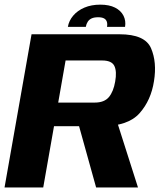

<svg xmlns="http://www.w3.org/2000/svg" viewBox="-31 -826 714 846"><path d="M-11 0H159.5L207 -270H417.5Q533 -270 583.8 -327Q634.5 -384 647.5 -468.5Q661 -552 634.5 -613.5Q608 -675 495.5 -675H108ZM392.5 0H577L474.5 -321.5L305 -314.5ZM225.5 -374 258 -559.5H419Q461.5 -559.5 473 -535.2Q484.5 -511 476.5 -466.5Q469 -422.5 448.8 -398.2Q428.5 -374 386.5 -374ZM411 -805.5Q371.5 -805.5 341 -792.5Q310.5 -779.5 291.5 -757Q272.5 -734.5 268 -707.5H347Q349.5 -721 355.8 -730.5Q362 -740 373 -745Q384 -750 401.5 -750Q417.5 -750 426.8 -745.2Q436 -740.5 439.5 -731Q443 -721.5 440.5 -707.5H520Q524.5 -734.5 513 -757Q501.5 -779.5 475.8 -792.5Q450 -805.5 411 -805.5Z"/></svg>

Font: Anybody Thin
Style: Bold Italic
Weight: 700
Italic angle: -10°
Version: Version 1.113;gftools[0.9.25]